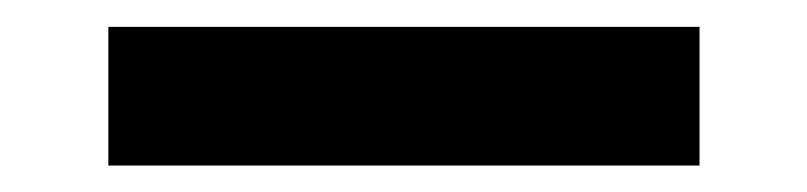

<svg xmlns="http://www.w3.org/2000/svg" viewBox="-20 -386 601 143"><path d="M501 -366H60.7V-262.7H501Z"/></svg>

Font: Estedad VF
Style: Regular
Weight: 100
Designer: Amin Abedi
Version: Version 7.3